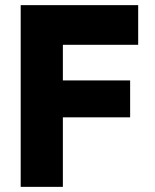

<svg xmlns="http://www.w3.org/2000/svg" viewBox="-20 -727 604 747"><path d="M60.5 -707H517.6V-552.7H224.6V-414.1H486.3V-270.5H224.6V0H60.5Z"/></svg>

Font: Wanted Sans ExtraBold
Style: Regular
Weight: 800
Designer: Original Design by Kil Hyung-jin and Kang Hanbin, Wanted Lab, Inc; Hangeul from Source Han Sans by Jang Soo-young and Ka
Foundry: Wanted Lab, Inc.
Version: Version 1.003